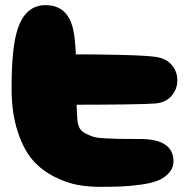

<svg xmlns="http://www.w3.org/2000/svg" viewBox="-20 -727 734 746"><path d="M654 -100Q654 -187 524 -187Q517 -187 503 -187Q460 -187 439.5 -187.5Q419 -188 388 -189.5Q357 -191 343 -195.5Q329 -200 313 -208Q297 -216 290 -228Q283 -240 281 -258Q277 -297 277 -404Q277 -552 265 -609Q245 -707 157 -707Q77 -707 47 -609Q25 -539 25 -383Q25 -288 48.5 -216.5Q72 -145 107 -105Q142 -65 191 -40.5Q240 -16 282 -8.5Q324 -1 371 -1Q418 -1 451.5 -2.5Q485 -4 526 -9.5Q567 -15 592.5 -25Q618 -35 636 -54.5Q654 -74 654 -100ZM220 -320Q524 -320 585 -325Q625 -329 647 -355Q669 -381 669 -415Q669 -449 647.5 -474.5Q626 -500 585 -506Q512 -516 220 -516Q192 -516 177 -487Q162 -458 162 -418Q162 -378 177.5 -349Q193 -320 220 -320Z"/></svg>

Font: Cherry Bomb
Style: Regular
Weight: 400
Designer: satsuyako
Foundry: satsuyako
Version: Version 4.0